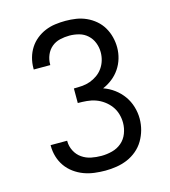

<svg xmlns="http://www.w3.org/2000/svg" viewBox="-111 -832 823 930"><g transform="rotate(-15 300.0 -367.5)"><path d="M303 8Q276 8 248.5 4.5Q221 1 195.5 -8.5Q170 -18 147.5 -34.5Q125 -51 109.5 -73Q94 -95 86 -121.5Q78 -148 78 -176V-180H161V-177Q161 -152 173 -128.5Q185 -105 206 -90.5Q227 -76 252 -71Q277 -66 303 -66Q330 -66 357 -73Q384 -80 404.5 -97.5Q425 -115 435 -141Q445 -167 445 -194Q445 -217 438.5 -239Q432 -261 418.5 -279Q405 -297 386.5 -310.5Q368 -324 347 -331.5Q326 -339 303 -341Q280 -343 258 -343V-416Q278 -416 299 -417.5Q320 -419 339.5 -426Q359 -433 376 -445Q393 -457 405 -474Q417 -491 423 -511Q429 -531 429 -552Q429 -577 420 -600Q411 -623 393 -639.5Q375 -656 351 -662.5Q327 -669 303 -669Q279 -669 255.5 -663.5Q232 -658 214 -643Q196 -628 186.5 -605.5Q177 -583 177 -559V-555H94V-562Q94 -588 101 -613.5Q108 -639 122 -661Q136 -683 156.5 -699.5Q177 -716 201 -726Q225 -736 251 -739.5Q277 -743 303 -743Q330 -743 356 -739Q382 -735 406.5 -724Q431 -713 451.5 -695.5Q472 -678 485.5 -655Q499 -632 505.5 -606Q512 -580 512 -554Q512 -526 504 -499Q496 -472 480.5 -449Q465 -426 443 -408.5Q421 -391 395 -380Q424 -370 449 -351.5Q474 -333 492 -308Q510 -283 519 -253Q528 -223 528 -193Q528 -164 520.5 -136.5Q513 -109 498.5 -84.5Q484 -60 462 -41.5Q440 -23 414 -12Q388 -1 359.5 3.5Q331 8 303 8Z"/></g></svg>

Font: R Plex Mono
Style: Regular
Weight: 400
Monospace: yes
Designer: Belleve Invis
Foundry: Belleve Invis
Version: Version 31.8.0